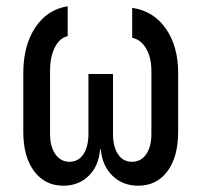

<svg xmlns="http://www.w3.org/2000/svg" viewBox="-20 -580 640 610"><path d="M181 10Q123 10 88.5 -36Q54 -82 54 -161V-348Q54 -435 92 -492.5Q130 -550 195 -560V-465Q170 -460 154.5 -430Q139 -400 139 -354V-155Q139 -114 156 -90Q173 -66 201 -66Q229 -66 245 -90Q261 -114 261 -155V-345H339V-155Q339 -114 355 -90Q371 -66 399 -66Q428 -66 444.5 -90Q461 -114 461 -155V-354Q461 -397 444.5 -425.5Q428 -454 400 -460V-555Q468 -545 507 -489Q546 -433 546 -348V-161Q546 -82 512 -36Q478 10 419 10Q370 10 337.5 -21.5Q305 -53 300 -106H298Q294 -53 262 -21.5Q230 10 181 10Z"/></svg>

Font: JetBrainsMono NFM
Style: Regular
Weight: 400
Monospace: yes
Designer: Philipp Nurullin, Konstantin Bulenkov
Foundry: JetBrains
Version: Version 2.304; ttfautohint (v1.8.4.7-5d5b);Nerd Fonts 3.3.0